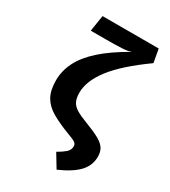

<svg xmlns="http://www.w3.org/2000/svg" viewBox="-234 -876 1084 1222"><g transform="rotate(30 307.5 -264.5)"><path d="M562.1 -761 579.5 -663.6Q411.8 -543.6 338.5 -447.4Q265.1 -351.3 265.1 -265.6Q265.1 -226.7 276.9 -202.1Q288.7 -177.4 317.9 -159.5Q347.2 -141.5 399 -122.1Q464.1 -97.4 501.5 -76.9Q539 -56.4 555.1 -32.1Q571.3 -7.7 571.3 29.2Q571.3 94.4 525.4 142.6Q479.5 190.8 384.6 231.8L325.6 134.4Q361 114.4 383.1 95.4Q405.1 76.4 405.1 48.2Q405.1 31.8 390.5 21.8Q375.9 11.8 335.4 -2.6Q254.9 -33.3 201.8 -64.1Q148.7 -94.9 122.8 -140.3Q96.9 -185.6 96.9 -259.5Q96.9 -328.7 129.5 -394.4Q162.1 -460 234.4 -525.1Q306.7 -590.3 425.6 -657.4Q404.1 -647.7 354.9 -645.4Q305.6 -643.1 239 -643.1H130.8L149.2 -761Z"/></g></svg>

Font: FiraCode Nerd Font Mono
Style: Bold
Weight: 700
Monospace: yes
Designer: Carrois Corporate, Edenspiekermann AG, Nikita Prokopov
Foundry: Carrois Corporate, Edenspiekermann AG, Nikita Prokopov
Version: Version 6.002;Nerd Fonts 3.3.0